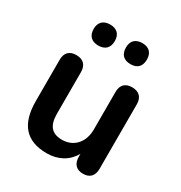

<svg xmlns="http://www.w3.org/2000/svg" viewBox="-170 -840 920 974"><g transform="rotate(30 289.5 -353.5)"><path d="M384 -594C424 -594 445 -616 445 -656C445 -695 423 -717 384 -717C344 -717 322 -695 322 -656C322 -616 344 -594 384 -594ZM195 -594C235 -594 257 -616 257 -656C257 -695 235 -717 195 -717C156 -717 133 -695 133 -656C133 -616 156 -594 195 -594ZM242 10C308 10 361 -19 392 -73V-56C392 -15 414 8 453 8C493 8 514 -15 514 -56V-434C514 -475 491 -497 451 -497C411 -497 389 -475 389 -434V-214C389 -138 342 -88 275 -88C214 -88 187 -121 187 -190V-434C187 -475 164 -497 124 -497C84 -497 62 -475 62 -434V-192C62 -58 120 10 242 10Z"/></g></svg>

Font: Nunito
Style: Bold
Weight: 700
Designer: Vernon Adams
Foundry: Vernon Adams
Version: Version 3.602